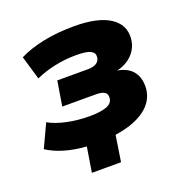

<svg xmlns="http://www.w3.org/2000/svg" viewBox="-117 -619 825 854"><g transform="rotate(-20 295.0 -192.0)"><path d="M175 128 194 10Q136 6 89.5 -8Q43 -22 10 -44L61 -153Q94 -134 145 -123Q196 -112 252 -112Q304 -112 332.5 -122.5Q361 -133 363 -158Q365 -177 352 -185.5Q339 -194 310 -194H152L171 -311H317Q343 -311 357.5 -321Q372 -331 373 -349Q375 -368 356 -378Q337 -388 287 -388Q235 -388 186 -377.5Q137 -367 95 -348L62 -460Q109 -484 175.5 -498Q242 -512 323 -512Q435 -512 491.5 -475.5Q548 -439 543 -375Q541 -345 525.5 -320.5Q510 -296 484 -280Q458 -264 423 -258L418 -263Q476 -259 504.5 -228Q533 -197 530 -143Q525 -84 473.5 -46Q422 -8 332 5L313 128Z"/></g></svg>

Font: Nunito Sans 9pt Black
Style: Italic
Weight: 900
Italic angle: -9°
Version: Version 3.101;gftools[0.9.27]